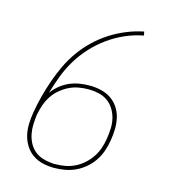

<svg xmlns="http://www.w3.org/2000/svg" viewBox="-111 -832 823 930"><g transform="rotate(15 300.0 -367.5)"><path d="M246 8Q217 8 189 1.5Q161 -5 138.5 -20.5Q116 -36 101 -59.5Q86 -83 79.5 -110.5Q73 -138 74 -167.5Q75 -197 80 -226Q87 -268 98 -310Q109 -352 123.5 -393.5Q138 -435 157 -475Q176 -515 202.5 -552Q229 -589 262 -620.5Q295 -652 332.5 -676Q370 -700 411.5 -717Q453 -734 497 -743L501 -724Q454 -715 410.5 -696Q367 -677 328.5 -649.5Q290 -622 257 -586.5Q224 -551 199 -510Q174 -469 157.5 -425Q141 -381 128 -337Q144 -359 165 -376Q186 -393 210.5 -403.5Q235 -414 260.5 -418Q286 -422 311 -422Q339 -422 367 -415.5Q395 -409 417.5 -394Q440 -379 455 -356.5Q470 -334 476.5 -307Q483 -280 482.5 -251Q482 -222 477 -193Q473 -166 464 -139.5Q455 -113 439.5 -89Q424 -65 401.5 -45.5Q379 -26 353.5 -14Q328 -2 300.5 3Q273 8 246 8ZM246 -11Q271 -11 296 -15.5Q321 -20 344.5 -31.5Q368 -43 388 -61Q408 -79 422.5 -101Q437 -123 445 -147Q453 -171 457 -196Q457 -196 457 -196Q457 -196 457 -197Q457 -197 457 -197Q457 -197 457 -197Q461 -222 462 -248Q463 -274 457 -298Q451 -322 438 -343Q425 -364 405 -378Q385 -392 360.5 -397.5Q336 -403 310 -403Q285 -403 260 -398.5Q235 -394 212 -382.5Q189 -371 168.5 -353.5Q148 -336 134 -314Q120 -292 112 -268Q104 -244 99 -219Q96 -195 95 -170.5Q94 -146 98.5 -123Q103 -100 113.5 -79.5Q124 -59 141 -44Q158 -29 180.5 -21.5Q203 -14 226 -12Q231 -11 236 -11Q241 -11 245 -11H246Q246 -11 246 -11Q246 -11 246 -11Z"/></g></svg>

Font: Iosevka Curly Slab ThEx
Style: Italic
Weight: 100
Width: 7
Italic angle: -9°
Monospace: yes
Designer: Belleve Invis
Foundry: Belleve Invis
Version: Version 11.1.0; ttfautohint (v1.8.3)